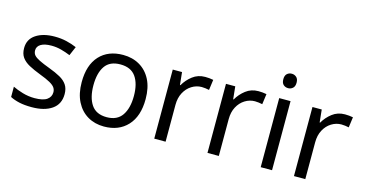

<svg xmlns="http://www.w3.org/2000/svg" viewBox="-77 -1083 2735 1439"><g transform="rotate(15 1290.5 -363.5)"><path d="M434 -148Q434 -70 376 -30Q318 10 220 10Q164 10 123.5 1Q83 -8 52 -24V-104Q84 -88 129.5 -74.5Q175 -61 222 -61Q289 -61 319 -82.5Q349 -104 349 -140Q349 -160 338 -176Q327 -192 298.5 -208Q270 -224 217 -244Q165 -264 128 -284Q91 -304 71 -332Q51 -360 51 -404Q51 -472 106.5 -509Q162 -546 252 -546Q301 -546 343.5 -536Q386 -526 423 -510L393 -440Q359 -454 322 -464Q285 -474 246 -474Q192 -474 163.5 -456.5Q135 -439 135 -409Q135 -386 148 -371Q161 -356 191.5 -341Q222 -326 273 -307Q324 -288 360 -268Q396 -248 415 -219.5Q434 -191 434 -148Z M1030 -269Q1030 -136 962.5 -63Q895 10 780 10Q709 10 653.5 -22.5Q598 -55 566 -117.5Q534 -180 534 -269Q534 -402 600.5 -474Q667 -546 783 -546Q855 -546 911 -513.5Q967 -481 998.5 -419.5Q1030 -358 1030 -269ZM625 -269Q625 -174 662.5 -118.5Q700 -63 782 -63Q863 -63 901 -118.5Q939 -174 939 -269Q939 -364 901 -418Q863 -472 781 -472Q699 -472 662 -418Q625 -364 625 -269Z M1419 -546Q1434 -546 1451 -544.5Q1468 -543 1482 -540L1471 -459Q1458 -462 1442 -464Q1426 -466 1413 -466Q1372 -466 1336 -443.5Q1300 -421 1278.5 -380.5Q1257 -340 1257 -286V0H1169V-536H1241L1251 -438H1255Q1280 -482 1321.5 -514Q1363 -546 1419 -546Z M1832 -546Q1847 -546 1864 -544.5Q1881 -543 1895 -540L1884 -459Q1871 -462 1855 -464Q1839 -466 1826 -466Q1785 -466 1749 -443.5Q1713 -421 1691.5 -380.5Q1670 -340 1670 -286V0H1582V-536H1654L1664 -438H1668Q1693 -482 1734.5 -514Q1776 -546 1832 -546Z M2040 -737Q2060 -737 2075.5 -723.5Q2091 -710 2091 -681Q2091 -652 2075.5 -638.5Q2060 -625 2040 -625Q2018 -625 2003 -638.5Q1988 -652 1988 -681Q1988 -710 2003 -723.5Q2018 -737 2040 -737ZM2083 -536V0H1995V-536Z M2503 -546Q2518 -546 2535 -544.5Q2552 -543 2566 -540L2555 -459Q2542 -462 2526 -464Q2510 -466 2497 -466Q2456 -466 2420 -443.5Q2384 -421 2362.5 -380.5Q2341 -340 2341 -286V0H2253V-536H2325L2335 -438H2339Q2364 -482 2405.5 -514Q2447 -546 2503 -546Z"/></g></svg>

Font: Noto Sans
Style: Regular
Weight: 400
Designer: Monotype Design Team
Foundry: Monotype Imaging Inc.
Version: Version 1.902